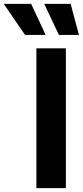

<svg xmlns="http://www.w3.org/2000/svg" viewBox="-126 -979 431 999"><path d="M216.8 -727.5V0H63.3V-727.5ZM4.3 -797.3 -106.4 -958.8H36.1L111.5 -797.3ZM180.5 -797.3 104.1 -958.8H241.6L284.8 -797.3Z"/></svg>

Font: Inter
Style: Regular
Weight: 400
Designer: Rasmus Andersson
Foundry: rsms
Version: Version 4.000;git-8c9346024